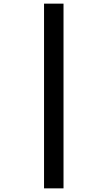

<svg xmlns="http://www.w3.org/2000/svg" viewBox="-20 -819 591 1055"><path d="M222 -799H329V216H222Z"/></svg>

Font: Noto Sans Sinhala UI ExtraCondensed
Style: Bold
Weight: 700
Width: 2
Designer: Jelle Bosma - Monotype Design Team
Foundry: Monotype Imaging Inc.
Version: Version 2.006; ttfautohint (v1.8.4.7-5d5b)